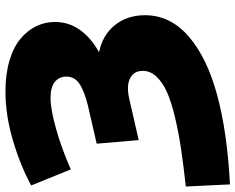

<svg xmlns="http://www.w3.org/2000/svg" viewBox="-108 -653 867 707"><g transform="rotate(-90 325.5 -299.5)"><path d="M0 113.8 -7.8 -48.8Q72.3 -57.6 131.3 -66.4Q190.4 -75.2 247.1 -88.6Q303.7 -102.1 339.4 -117.9Q375 -133.8 396.5 -156.5Q418 -179.2 418 -207Q418 -240.7 389.9 -254.4Q361.8 -268.1 314 -256.8L163.1 -222.2L149.9 -377L290 -409.2Q343.8 -422.4 370.4 -440.4Q397 -458.5 397 -488.8Q397 -515.1 377.4 -531Q357.9 -546.9 318.8 -546.9Q276.9 -546.9 204.1 -526.4Q131.3 -505.9 55.2 -472.2L-3.9 -618.2Q68.8 -657.7 161.6 -685.3Q254.4 -712.9 342.8 -712.9Q406.2 -712.9 456.1 -698Q505.9 -683.1 536.4 -657.5Q566.9 -631.8 582.5 -599.6Q598.1 -567.4 598.1 -530.8Q598.1 -431.6 486.8 -368.2Q549.8 -355.5 586.4 -310.1Q623 -264.6 623 -199.2Q623 -106 544.9 -38.3Q466.8 29.3 328.9 66.7Q190.9 104 0 113.8Z"/></g></svg>

Font: Montserrat ExtraBold
Style: Regular
Weight: 800
Designer: Julieta Ulanovsky
Foundry: Julieta Ulanovsky
Version: Version 9.000